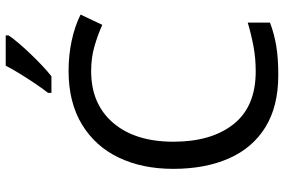

<svg xmlns="http://www.w3.org/2000/svg" viewBox="-181 -803 994 672"><g transform="rotate(-90 316.0 -467.0)"><path d="M403 -645Q288 -645 222 -568Q156 -491 156 -357Q156 -224 217.5 -146.5Q279 -69 402 -69Q449 -69 491 -77Q533 -85 573 -97V-19Q533 -4 490.5 3Q448 10 389 10Q280 10 207 -35Q134 -80 97.5 -163Q61 -246 61 -358Q61 -466 100.5 -548.5Q140 -631 217 -677.5Q294 -724 404 -724Q459 -724 510 -713Q561 -702 601 -682L565 -606Q532 -621 491.5 -633Q451 -645 403 -645ZM528 -934Q519 -920 502 -900Q485 -880 464.5 -858.5Q444 -837 423.5 -817.5Q403 -798 385 -784H327V-796Q342 -815 359.5 -841Q377 -867 394 -894.5Q411 -922 422 -944H528Z"/></g></svg>

Font: Noto Sans Lisu
Style: Regular
Weight: 400
Designer: Monotype Design Team. David Williams.
Foundry: Monotype Imaging Inc.
Version: Version 2.102